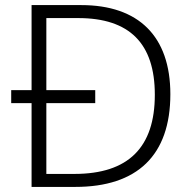

<svg xmlns="http://www.w3.org/2000/svg" viewBox="-20 -734 751 754"><path d="M299 -714H104V-380H24V-329H104V0H276C519 0 649 -124 649 -364C649 -592 524 -714 299 -714ZM287 -663C489 -663 588 -563 588 -362C588 -155 484 -51 272 -51H162V-329H354V-380H162V-663Z"/></svg>

Font: Noto Sans Devanagari UI Light
Style: Regular
Weight: 300
Designer: Jelle Bosma - Monotype Design Team
Foundry: Monotype Imaging Inc.
Version: Version 2.004